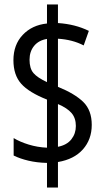

<svg xmlns="http://www.w3.org/2000/svg" viewBox="-20 -780 469 858"><path d="M190 -52Q145 -53 107 -62Q69 -71 41 -85V-163Q69 -146 108 -134Q147 -122 190 -120V-335Q109 -367 74.5 -406Q40 -445 40 -511Q40 -580 81.5 -624Q123 -668 190 -675V-760H239V-677Q316 -672 377 -642L354 -577Q304 -603 239 -607V-392Q315 -361 352.5 -324Q390 -287 390 -222Q390 -157 350.5 -112.5Q311 -68 239 -56V58H190ZM190 -606Q153 -600 132.5 -575Q112 -550 112 -513Q112 -474 129.5 -453.5Q147 -433 190 -413ZM239 -124Q279 -132 299 -157.5Q319 -183 319 -217Q319 -252 300 -274.5Q281 -297 239 -315Z"/></svg>

Font: Noto Sans Oriya ExtCond
Style: Regular
Weight: 400
Width: 2
Designer: Amélie Bonet and Sol Matas
Foundry: Google LLC
Version: Version 2.006; ttfautohint (v1.8.4.7-5d5b)